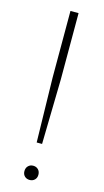

<svg xmlns="http://www.w3.org/2000/svg" viewBox="-117 -779 447 823"><g transform="rotate(15 106.0 -367.5)"><path d="M94 -158 88 -445V-740H124V-445L118 -158ZM106 5Q92.5 5 83.8 -3.5Q75 -12 75 -26Q75 -40.5 83.8 -49.2Q92.5 -58 106 -58Q119.5 -58 128.2 -49.2Q137 -40.5 137 -26Q137 -12 128.2 -3.5Q119.5 5 106 5Z"/></g></svg>

Font: Encode Sans SemiCondensed SemiCondensed Thin
Style: Regular
Weight: 100
Width: 4
Designer: Multiple Designers
Foundry: Impallari Type
Version: Version 3.000; ttfautohint (v1.8.3) -l 8 -r 50 -G 200 -x 14 